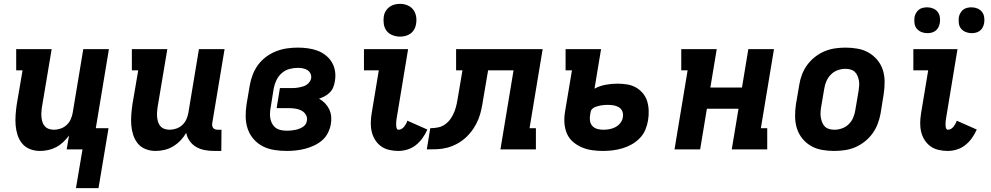

<svg xmlns="http://www.w3.org/2000/svg" viewBox="-20 -775 5140 996"><path d="M374 201 408 0H326L338 -72Q325 -54 308 -38Q291 -22 271 -11.5Q251 -1 229.5 3.5Q208 8 187 8Q160 8 135.5 -1.5Q111 -11 95 -30.5Q79 -50 71 -75Q63 -100 61 -126Q59 -152 61 -179.5Q63 -207 67 -234L97 -410H64V-520H248L197 -216Q195 -203 194.5 -190Q194 -177 195.5 -164Q197 -151 201 -139.5Q205 -128 213.5 -119Q222 -110 234.5 -106Q247 -102 260 -102Q277 -102 294.5 -108Q312 -114 325.5 -126.5Q339 -139 346.5 -155.5Q354 -172 357 -189L412 -520H545L477 -110H543L491 201Z M787 8Q760 8 735.5 -1.5Q711 -11 695 -30.5Q679 -50 671 -75Q663 -100 661 -126Q659 -152 661 -179.5Q663 -207 667 -234L697 -410H664V-520H848L797 -216Q795 -203 794.5 -190Q794 -177 795.5 -164Q797 -151 801 -139.5Q805 -128 813.5 -119Q822 -110 834.5 -106Q847 -102 860 -102Q877 -102 894.5 -108Q912 -114 925.5 -126.5Q939 -139 946.5 -155.5Q954 -172 957 -189L1012 -520H1145L1081 -136Q1080 -129 1081 -122.5Q1082 -116 1086 -111Q1090 -106 1096.5 -104Q1103 -102 1110 -102H1129L1128 8H1091Q1066 8 1042 3.5Q1018 -1 998 -12.5Q978 -24 964 -43.5Q950 -63 946 -86Q934 -65 917 -47Q900 -29 878.5 -16Q857 -3 833.5 2.5Q810 8 787 8Z M1468 8Q1435 8 1403 3Q1371 -2 1343.5 -16Q1316 -30 1295.5 -53.5Q1275 -77 1265 -106.5Q1255 -136 1254.5 -168.5Q1254 -201 1259 -234L1276 -334Q1281 -362 1291.5 -389Q1302 -416 1319.5 -439.5Q1337 -463 1361.5 -481Q1386 -499 1413.5 -509.5Q1441 -520 1469 -524Q1497 -528 1524 -528Q1551 -528 1577 -524.5Q1603 -521 1626 -512.5Q1649 -504 1669 -488.5Q1689 -473 1701.5 -452Q1714 -431 1718 -405.5Q1722 -380 1717 -353Q1715 -338 1709 -323Q1703 -308 1691.5 -296Q1680 -284 1665 -276Q1650 -268 1635 -263Q1653 -253 1666 -239.5Q1679 -226 1687.5 -208.5Q1696 -191 1698 -171Q1700 -151 1696 -130Q1692 -107 1680.5 -84.5Q1669 -62 1650 -46Q1631 -30 1608 -19.5Q1585 -9 1561.5 -3Q1538 3 1514.5 5.5Q1491 8 1468 8ZM1470 -97Q1480 -97 1490 -98Q1500 -99 1510.5 -101Q1521 -103 1530.5 -106.5Q1540 -110 1549.5 -115.5Q1559 -121 1565 -130Q1571 -139 1572 -149Q1575 -166 1566.5 -180Q1558 -194 1543.5 -201.5Q1529 -209 1512.5 -211.5Q1496 -214 1479 -214H1415L1432 -318H1496Q1505 -318 1515 -319Q1525 -320 1534.5 -322Q1544 -324 1553.5 -327Q1563 -330 1571.5 -336Q1580 -342 1586 -350.5Q1592 -359 1594 -368Q1596 -382 1590.5 -393.5Q1585 -405 1574.5 -411.5Q1564 -418 1551 -420.5Q1538 -423 1525 -423Q1503 -423 1481 -417Q1459 -411 1441.5 -395.5Q1424 -380 1414 -359Q1404 -338 1400 -317L1384 -217Q1381 -202 1380.5 -186.5Q1380 -171 1383 -157Q1386 -143 1393.5 -130.5Q1401 -118 1413 -110Q1425 -102 1440 -99.5Q1455 -97 1470 -97Z M2046 8Q2022 8 1998.5 2.5Q1975 -3 1957 -16Q1939 -29 1926.5 -48.5Q1914 -68 1908.5 -91Q1903 -114 1903.5 -138.5Q1904 -163 1908 -187L1945 -410H1868V-520H2097L2039 -169Q2038 -163 2037 -157Q2036 -151 2035.5 -144.5Q2035 -138 2035 -132Q2035 -126 2035.5 -120Q2036 -114 2038.5 -108Q2041 -102 2047 -102Q2056 -102 2063.5 -106.5Q2071 -111 2076.5 -118Q2082 -125 2086.5 -133Q2091 -141 2093 -149L2197 -103Q2187 -80 2172 -59Q2157 -38 2137.5 -22.5Q2118 -7 2094 0.5Q2070 8 2046 8ZM2055 -585Q2035 -585 2016 -592.5Q1997 -600 1985.5 -615Q1974 -630 1971 -650Q1968 -670 1971 -691Q1973 -705 1981 -718Q1989 -731 2001 -739.5Q2013 -748 2027 -751.5Q2041 -755 2055 -755Q2075 -755 2093.5 -747.5Q2112 -740 2123.5 -725Q2135 -710 2138.5 -690Q2142 -670 2138 -649Q2136 -635 2128.5 -622Q2121 -609 2109 -600.5Q2097 -592 2083 -588.5Q2069 -585 2055 -585Z M2194 0 2212 -110Q2232 -110 2252.5 -114Q2273 -118 2290.5 -131Q2308 -144 2320 -162.5Q2332 -181 2339 -200.5Q2346 -220 2350 -240Q2354 -260 2357 -280L2379 -410H2346V-520H2795L2727 -110H2760V0H2576L2644 -410H2512L2487 -263Q2483 -236 2477.5 -209.5Q2472 -183 2462 -157.5Q2452 -132 2436 -108Q2420 -84 2399 -64Q2378 -44 2352.5 -30Q2327 -16 2300.5 -9Q2274 -2 2247.5 -1Q2221 0 2194 0Z M3108 8Q3079 8 3051 4Q3023 0 2997.5 -11Q2972 -22 2951.5 -40Q2931 -58 2920.5 -83Q2910 -108 2908 -136.5Q2906 -165 2911 -195L2947 -410H2914V-520H3098L3064 -315Q3092 -330 3122.5 -335.5Q3153 -341 3183 -341Q3209 -341 3233.5 -337Q3258 -333 3278.5 -321.5Q3299 -310 3314.5 -291.5Q3330 -273 3337 -250.5Q3344 -228 3345 -202.5Q3346 -177 3342 -152Q3338 -127 3328 -102.5Q3318 -78 3299 -58.5Q3280 -39 3257 -26Q3234 -13 3208.5 -5.5Q3183 2 3158 5Q3133 8 3108 8ZM3110 -102Q3126 -102 3142 -105Q3158 -108 3172.5 -115.5Q3187 -123 3198 -137Q3209 -151 3211 -167Q3214 -183 3208.5 -197Q3203 -211 3190.5 -218.5Q3178 -226 3163 -228.5Q3148 -231 3133 -231Q3125 -231 3116.5 -230.5Q3108 -230 3099.5 -228.5Q3091 -227 3083 -225Q3075 -223 3066.5 -219.5Q3058 -216 3051.5 -209.5Q3045 -203 3044 -195L3041 -177Q3038 -161 3041 -146Q3044 -131 3054 -120.5Q3064 -110 3079 -106Q3094 -102 3110 -102Z M3479 0 3547 -410H3514V-520H3698L3665 -321H3829L3862 -520H3995L3927 -110H3960V0H3776L3811 -211H3647L3612 0Z M4307 8Q4275 8 4244 2.5Q4213 -3 4187 -18Q4161 -33 4142 -56.5Q4123 -80 4114 -109Q4105 -138 4104.5 -170Q4104 -202 4109 -234L4126 -334Q4130 -361 4140 -387.5Q4150 -414 4167 -437.5Q4184 -461 4207.5 -479.5Q4231 -498 4257.5 -509Q4284 -520 4311.5 -524Q4339 -528 4366 -528Q4398 -528 4429 -522.5Q4460 -517 4486 -502Q4512 -487 4531.5 -463.5Q4551 -440 4560 -411Q4569 -382 4569 -350Q4569 -318 4564 -286L4548 -186Q4543 -159 4533 -132.5Q4523 -106 4506 -82.5Q4489 -59 4465.5 -40.5Q4442 -22 4416 -11Q4390 0 4362 4Q4334 8 4307 8ZM4309 -102Q4328 -102 4348 -109Q4368 -116 4383 -131Q4398 -146 4406 -165Q4414 -184 4417 -204L4434 -304Q4436 -317 4437 -331Q4438 -345 4435.5 -357.5Q4433 -370 4428 -382Q4423 -394 4414 -402.5Q4405 -411 4392 -414.5Q4379 -418 4365 -418Q4346 -418 4326 -411Q4306 -404 4291 -389Q4276 -374 4267.5 -355Q4259 -336 4256 -316L4239 -216Q4237 -203 4236.5 -189Q4236 -175 4238.5 -162.5Q4241 -150 4246 -138Q4251 -126 4260 -117.5Q4269 -109 4282 -105.5Q4295 -102 4309 -102Z M4896 8Q4872 8 4848.5 2.5Q4825 -3 4807 -16Q4789 -29 4776.5 -48.5Q4764 -68 4758.5 -91Q4753 -114 4753.5 -138.5Q4754 -163 4758 -187L4795 -410H4718V-520H4947L4889 -169Q4888 -163 4887 -157Q4886 -151 4885.5 -144.5Q4885 -138 4885 -132Q4885 -126 4885.5 -120Q4886 -114 4888.5 -108Q4891 -102 4897 -102Q4906 -102 4913.5 -106.5Q4921 -111 4926.5 -118Q4932 -125 4936.5 -133Q4941 -141 4943 -149L5047 -103Q5037 -80 5022 -59Q5007 -38 4987.5 -22.5Q4968 -7 4944 0.5Q4920 8 4896 8ZM5020 -603Q5004 -603 4989.5 -609Q4975 -615 4965.5 -626.5Q4956 -638 4954 -654Q4952 -670 4954 -686Q4956 -697 4962 -707.5Q4968 -718 4977 -725Q4986 -732 4997.5 -734.5Q5009 -737 5020 -737Q5036 -737 5050.5 -731Q5065 -725 5074 -713.5Q5083 -702 5085.5 -686Q5088 -670 5085 -654Q5083 -643 5077.5 -632.5Q5072 -622 5062.5 -615Q5053 -608 5042 -605.5Q5031 -603 5020 -603ZM4790 -603Q4774 -603 4759.5 -609Q4745 -615 4735.5 -626.5Q4726 -638 4724 -654Q4722 -670 4724 -686Q4726 -697 4732 -707.5Q4738 -718 4747 -725Q4756 -732 4767.5 -734.5Q4779 -737 4790 -737Q4806 -737 4820.5 -731Q4835 -725 4844 -713.5Q4853 -702 4855.5 -686Q4858 -670 4855 -654Q4853 -643 4847.5 -632.5Q4842 -622 4832.5 -615Q4823 -608 4812 -605.5Q4801 -603 4790 -603Z"/></svg>

Font: Iosevka Etoile Extrabold
Style: Italic
Weight: 800
Italic angle: -9°
Designer: Belleve Invis
Foundry: Belleve Invis
Version: Version 22.1.2; ttfautohint (v1.8.4)